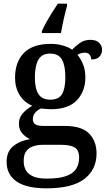

<svg xmlns="http://www.w3.org/2000/svg" viewBox="-20 -786 585 1046"><path d="M233 240Q124 240 70 202.5Q16 165 16 96Q16 39 53 9.5Q90 -20 144 -28Q122 -37 102.5 -58Q83 -79 83 -112Q83 -143 102 -166Q121 -189 156 -210Q113 -227 87.5 -267.5Q62 -308 62 -362Q62 -449 110.5 -498Q159 -547 257 -547Q293 -547 324.5 -537.5Q356 -528 373 -515Q391 -535 415.5 -552Q440 -569 472 -569Q504 -569 520 -553Q536 -537 536 -516Q536 -494 522.5 -478Q509 -462 477 -462Q477 -476 468.5 -487.5Q460 -499 442 -499Q420 -499 402 -487Q420 -466 432.5 -435.5Q445 -405 445 -364Q445 -289 399 -240Q353 -191 257 -191Q246 -191 229 -192.5Q212 -194 203 -195Q185 -187 172 -172.5Q159 -158 159 -136Q159 -119 171 -109.5Q183 -100 216 -100H332Q425 -100 465.5 -58.5Q506 -17 506 50Q506 138 439.5 189Q373 240 233 240ZM235 187Q302 187 340.5 173Q379 159 395 133.5Q411 108 411 73Q411 32 387 17.5Q363 3 316 3H212Q187 3 163.5 10Q140 17 124.5 35.5Q109 54 109 92Q109 120 121 141.5Q133 163 160.5 175Q188 187 235 187ZM254 -243Q300 -243 318 -273.5Q336 -304 336 -365Q336 -429 317.5 -461.5Q299 -494 253 -494Q208 -494 189 -460.5Q170 -427 170 -364Q170 -304 189.5 -273.5Q209 -243 254 -243ZM208 -616Q217 -637 232 -664Q247 -691 264 -718Q281 -745 295 -766H345V-753Q336 -721 327 -681Q318 -641 312 -606H208Z"/></svg>

Font: Noto Naskh Arabic Medium
Style: Regular
Weight: 500
Designer: Monotype Design Team, David Williams, Mohamad Dakak and Nizar Qandah
Foundry: Monotype Imaging Inc.
Version: Version 2.016